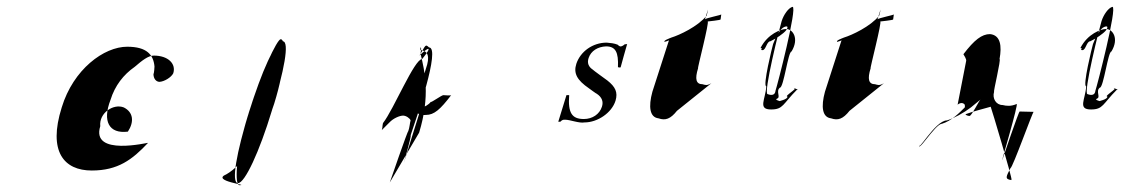

<svg xmlns="http://www.w3.org/2000/svg" viewBox="-20 -547 3298 563"><path d="M161 -232C120 -102 168 -47 249 -47C326 -47 368 -79 414 -128C416 -130 246 -87 274 -177C270 -216 313 -244 343 -232C371 -218 374 -190 355 -161C299 -154 280 -192 304 -254C317 -296 342 -328 375 -351C397 -370 415 -384 431 -384C473 -384 497 -360 488 -332C482 -320 462 -308 448 -307C438 -307 430 -316 430 -330C432 -332 433 -350 433 -352C430 -386 411 -410 353 -410C285 -410 195 -344 161 -232Z M644 -36C690 -62 753 -146 784 -243C818 -352 820 -432 803 -432C793 -432 745 -334 706 -205C670 -88 668 -4 682 -4C715 -4 596 -16 644 -36ZM710 -218C674 -101 657 -10 678 -10C698 -10 741 -103 777 -222C813 -338 830 -426 809 -426C786 -426 748 -338 710 -218Z M1103 -186C1101 -180 1102 -166 1098 -164L1122 -188C1133 -200 1152 -208 1162 -208C1171 -208 1182 -200 1184 -194C1182 -188 1181 -172 1177 -162C1176 -166 1123 -12 1123 -12L1209 -158C1242 -266 1226 -337 1213 -390C1218 -412 1211 -412 1213 -400C1236 -398 1241 -380 1229 -346L1203 -262C1193 -228 1196 -207 1229 -210C1253 -210 1271 -226 1303 -268C1300 -266 1285 -268 1280 -268C1275 -268 1245 -246 1243 -248C1237 -240 1224 -233 1220 -233L1213 -226L1164 -69C1164 -69 1188 -153 1184 -150C1200 -198 1273 -407 1238 -408C1227 -418 1229 -416 1210 -384C1234 -408 1252 -416 1218 -374C1195 -374 1135 -227 1103 -186Z M1617 -190H1623C1629 -196 1631 -196 1637 -196C1652 -196 1678 -185 1694 -188C1732 -188 1774 -216 1785 -252C1792 -276 1785 -292 1761 -311C1761 -311 1718 -342 1718 -343C1706 -351 1701 -362 1706 -377C1713 -398 1733 -410 1757 -411C1785 -411 1794 -394 1792 -350C1792 -350 1799 -348 1800 -350C1800 -350 1818 -416 1819 -418C1819 -418 1812 -416 1813 -418C1809 -414 1803 -411 1801 -411C1799 -410 1795 -412 1791 -416C1781 -420 1771 -421 1759 -422C1718 -422 1682 -396 1670 -360C1661 -332 1672 -312 1707 -288C1707 -288 1730 -271 1730 -272C1745 -262 1750 -249 1745 -234C1738 -212 1717 -198 1692 -198C1657 -198 1645 -216 1649 -268H1641Z M1929 -424C1925 -424 1943 -427 1942 -430L1893 -278C1881 -234 1885 -203 1911 -200C1931 -193 1946 -198 1965 -222L2066 -303C2052 -295 2048 -298 2040 -300C2021 -300 2017 -315 2027 -347C2024 -344 2061 -484 2055 -484C2055 -484 2094 -488 2093 -490L2095 -505C2097 -503 2048 -494 2047 -490L2056 -519C2056 -517 2054 -508 2052 -501C2026 -469 1972 -444 1949 -437C1942 -434 1924 -428 1929 -424Z M2210 -406C2220 -406 2206 -400 2216 -400C2226 -400 2228 -426 2239 -426C2256 -434 2277 -448 2285 -458C2292 -468 2290 -472 2280 -468C2268 -464 2254 -437 2247 -418C2244 -408 2216 -294 2227 -294C2225 -256 2201 -226 2241 -226C2277 -226 2275 -242 2317 -284C2328 -284 2300 -289 2310 -289C2321 -289 2278 -264 2289 -264C2291 -255 2260 -250 2266 -250C2272 -250 2248 -254 2259 -258C2270 -262 2254 -280 2267 -290C2278 -290 2291 -396 2301 -396C2324 -434 2305 -462 2285 -462C2271 -462 2231 -448 2210 -406ZM2272 -485C2278 -504 2292 -524 2304 -527C2319 -527 2259 -295 2254 -281C2253 -269 2244 -266 2231 -271C2217 -271 2267 -470 2272 -485Z M2435 -424C2431 -424 2449 -427 2448 -430L2399 -278C2387 -234 2391 -203 2417 -200C2437 -193 2452 -198 2471 -222L2572 -303C2558 -295 2554 -298 2546 -300C2527 -300 2523 -315 2533 -347C2530 -344 2567 -484 2561 -484C2561 -484 2600 -488 2599 -490L2601 -505C2603 -503 2554 -494 2553 -490L2562 -519C2562 -517 2560 -508 2558 -501C2532 -469 2478 -444 2455 -437C2448 -434 2430 -428 2435 -424Z M2677 -128C2664 -86 2722 -184 2742 -184C2771 -193 2794 -217 2809 -232C2810 -236 2809 -242 2807 -242C2803 -246 2795 -246 2788 -240L2813 -368C2815 -373 2806 -386 2805 -388C2837 -430 2859 -447 2883 -447C2914 -444 2918 -412 2911 -374C2916 -374 2892 -276 2895 -278C2889 -258 2901 -239 2920 -239C2932 -236 2945 -235 2961 -242C2968 -246 2914 -65 2919 -78C2919 -78 2968 -223 2970 -220L3011 -219C3009 -222 2949 -54 2943 -54C2931 -30 2925 -22 2945 -19L2946 -20C2949 -23 2887 -230 2885 -234C2858 -226 2838 -222 2811 -212C2812 -210 2817 -207 2823 -207C2829 -207 2851 -252 2855 -255L2827 -232C2806 -216 2777 -200 2757 -194C2721 -194 2665 -88 2677 -128Z M3148 -406C3158 -406 3144 -400 3154 -400C3164 -400 3166 -426 3177 -426C3194 -434 3215 -448 3223 -458C3230 -468 3228 -472 3218 -468C3206 -464 3192 -437 3185 -418C3182 -408 3154 -294 3165 -294C3163 -256 3139 -226 3179 -226C3215 -226 3213 -242 3255 -284C3266 -284 3238 -289 3248 -289C3259 -289 3216 -264 3227 -264C3229 -255 3198 -250 3204 -250C3210 -250 3186 -254 3197 -258C3208 -262 3192 -280 3205 -290C3216 -290 3229 -396 3239 -396C3262 -434 3243 -462 3223 -462C3209 -462 3169 -448 3148 -406ZM3210 -485C3216 -504 3230 -524 3242 -527C3257 -527 3197 -295 3192 -281C3191 -269 3182 -266 3169 -271C3155 -271 3205 -470 3210 -485Z"/></svg>

Font: Zinc
Style: Obl
Weight: 400
Version: Version 1